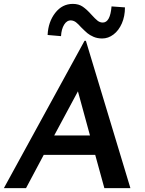

<svg xmlns="http://www.w3.org/2000/svg" viewBox="-25 -968 744 988"><path d="M465 -171H200L109 0H-5L410 -758H417L646 0H512ZM438 -271 376 -498 254 -271ZM392 -828Q378 -844 366.5 -853Q355 -862 341 -863Q319 -864 305 -841Q291 -818 289 -782L220 -788Q223 -855 259 -901.5Q295 -948 350 -948Q380 -948 401 -933.5Q422 -919 446 -892Q465 -871 477 -861.5Q489 -852 504 -852Q542 -852 549 -935L618 -930Q618 -884 602 -847.5Q586 -811 559 -790.5Q532 -770 501 -770Q476 -770 456.5 -778.5Q437 -787 425 -797Q413 -807 392 -828Z"/></svg>

Font: Josefin Sans SemiBold
Style: Italic
Weight: 600
Italic angle: -7°
Designer: Santiago Orozco
Foundry: Typemade
Version: Version 2.000